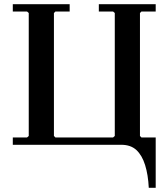

<svg xmlns="http://www.w3.org/2000/svg" viewBox="-20 -690 803 915"><path d="M41 0V-35H109L117 -42V-628L109 -635H41V-670H312V-635H244L237 -628V-42L244 -35H519L527 -42V-628L519 -635H451V-670H722V-635H654L647 -628V-42L654 -35H722V205H689Q686 143 671.5 96.5Q657 50 630 25Q603 0 558 0Z"/></svg>

Font: Brygada 1918 SemiBold
Style: Regular
Weight: 600
Designer: Mateusz Machalski | Borys Kosmynka | Przemek Hoffer
Foundry: NIEPODLEGLA 2018
Version: Version 3.006